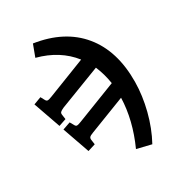

<svg xmlns="http://www.w3.org/2000/svg" viewBox="-189 -665 978 1054"><g transform="rotate(-30 300.0 -138.5)"><path d="M468 265 377 243Q443 97 447 -42L217 47Q198 54 193 60.5Q188 67 190 78L194 107L146 122L86 -49L135 -66L148 -43Q153 -32 160.5 -31Q168 -30 188 -38L443 -137Q433 -200 410 -254L147 -153Q129 -145 123.5 -139Q118 -133 120 -122L124 -93L77 -77L17 -248L65 -266L78 -242Q83 -232 90.5 -231Q98 -230 118 -238L362 -333Q285 -431 149 -467L177 -542Q362 -514 460.5 -394.5Q559 -275 557 -79Q556 7 533 97.5Q510 188 468 265Z"/></g></svg>

Font: Literata 7pt Medium
Style: Italic
Weight: 500
Italic angle: -2°
Designer: Latin by Veronika Burian and Jose Scaglione. Greek by Irene Vlachou. Cyrillic by Vera Evstafieva
Foundry: TypeTogether
Version: Version 3.002